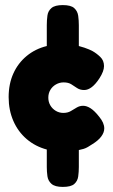

<svg xmlns="http://www.w3.org/2000/svg" viewBox="-20 -650 444 755"><path d="M227 85Q196 85 182.5 73Q169 61 166.5 43Q164 25 164 7V-62Q119 -74 85 -103Q51 -132 32.5 -174.5Q14 -217 14 -268Q14 -320 32.5 -361Q51 -402 85 -430Q119 -458 164 -469V-551Q164 -571 166.5 -589Q169 -607 182.5 -618.5Q196 -630 227 -630Q259 -630 272 -618Q285 -606 287.5 -588Q290 -570 290 -551V-469Q302 -466 312 -462.5Q322 -459 330.5 -455.5Q339 -452 344 -449Q360 -440 374.5 -426Q389 -412 389 -390Q389 -380 384.5 -368Q380 -356 371 -342Q341 -296 311 -296Q295 -296 283.5 -303.5Q272 -311 260.5 -318.5Q249 -326 230 -326Q214 -326 200 -318Q186 -310 178 -296.5Q170 -283 170 -266Q170 -249 178 -235.5Q186 -222 199.5 -214Q213 -206 229 -206Q246 -206 258 -213Q270 -220 281.5 -227Q293 -234 307 -234Q321 -234 336.5 -224Q352 -214 370 -191Q380 -179 385 -167.5Q390 -156 390 -145Q390 -129 378 -113Q366 -97 343 -83Q334 -77 325.5 -72Q317 -67 308.5 -64.5Q300 -62 290 -60V7Q290 26 287.5 44Q285 62 272 73.5Q259 85 227 85Z"/></svg>

Font: Fredoka Light
Style: Bold
Weight: 700
Version: Version 2.001